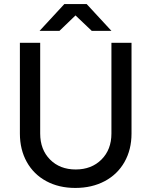

<svg xmlns="http://www.w3.org/2000/svg" viewBox="-20 -911 746 946"><path d="M78 -253V-700H178V-253Q178 -174 226.5 -125Q275 -76 353 -76Q431 -76 480 -125Q529 -174 529 -253V-700H628V-253Q628 -174 593.5 -113Q559 -52 496 -18.5Q433 15 351 15Q270 15 208 -18.5Q146 -52 112 -113Q78 -174 78 -253ZM352 -835 273 -759H175L297 -891H407L529 -759H432Z"/></svg>

Font: Oak Sans Medium
Style: Regular
Weight: 500
Designer: Erik Kennedy, Walven
Foundry: Erik Kennedy, Walven
Version: Version 1.000